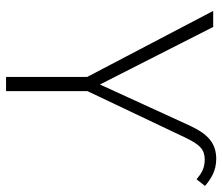

<svg xmlns="http://www.w3.org/2000/svg" viewBox="-70 -664 734 634"><g transform="rotate(90 297.0 -347.0)"><path d="M234 0H281V-269L434 -591C458 -642 475 -656 507 -656C536 -656 553 -645 572 -629L594 -657C570 -677 544 -694 505 -694C453 -694 423 -667 395 -607L259 -310L69 -684H16L234 -268Z"/></g></svg>

Font: Fira Sans ExtraLight
Style: Regular
Weight: 200
Designer: bBox Type GmbH & Carrois Corporate GbR & Edenspiekermann AG
Foundry: bBox Type GmbH & Carrois Corporate GbR & Edenspiekermann AG
Version: Version 4.300;PS 004.300;hotconv 1.0.88;makeotf.lib2.5.64775